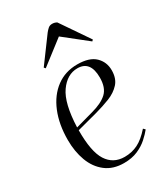

<svg xmlns="http://www.w3.org/2000/svg" viewBox="-191 -848 830 950"><g transform="rotate(-30 224.0 -373.5)"><path d="M273 -525Q342 -525 374.5 -493.5Q407 -462 407 -415Q407 -368 382 -340.5Q357 -313 317.5 -297.5Q278 -282 234 -270L117 -239Q116 -117 150 -64Q184 -11 249 -11Q290 -11 324.5 -28Q359 -45 396 -87L406 -77Q391 -58 367 -36.5Q343 -15 309.5 -0.5Q276 14 231 14Q169 14 127.5 -18Q86 -50 66 -104Q46 -158 46 -224Q46 -313 74 -381Q102 -449 153 -487Q204 -525 273 -525ZM338 -413Q338 -508 264 -508Q205 -508 163.5 -449Q122 -390 117 -255L218 -283Q278 -299 308 -327Q338 -355 338 -413ZM402 -593 395 -586 264 -690 129 -586 122 -594 226 -735Q234 -745 243 -753Q252 -761 266 -761Q280 -761 292 -754Z"/></g></svg>

Font: Literata 72pt Light
Style: Italic
Weight: 300
Italic angle: -2°
Designer: Latin by Veronika Burian and Jose Scaglione. Greek by Irene Vlachou. Cyrillic by Vera Evstafieva
Foundry: TypeTogether
Version: Version 3.002